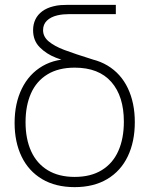

<svg xmlns="http://www.w3.org/2000/svg" viewBox="-20 -755 614 789"><path d="M40 -250Q40 -330 69.8 -390.8Q99.5 -451.5 155.2 -483.8Q211 -516 287 -512V-519Q366 -519 421.5 -485.8Q477 -452.5 505.5 -392.2Q534 -332 534 -253Q534 -173 505.2 -112.8Q476.5 -52.5 420.8 -19.2Q365 14 287 14Q208.5 14 153 -19Q97.5 -52 68.8 -111.5Q40 -171 40 -250ZM489 -255Q489 -359.5 437.5 -418.2Q386 -477 287 -477Q220 -477 174.8 -449.2Q129.5 -421.5 107.2 -371Q85 -320.5 85 -253Q85 -184 108 -133.5Q131 -83 176.2 -55.5Q221.5 -28 287 -28Q353 -28 398.2 -55.8Q443.5 -83.5 466.2 -134.5Q489 -185.5 489 -255ZM305 -488.5Q247 -503.5 209 -518.2Q171 -533 143.5 -560.5Q116 -588 116 -631Q116 -655.5 125.5 -675.2Q135 -695 153.8 -708.8Q172.5 -722.5 199 -729Q214.5 -733 229 -734Q243.5 -735 256 -735H456V-697H265Q252 -697 239.5 -695.8Q227 -694.5 216 -692Q188.5 -685.5 172.8 -670.2Q157 -655 157 -631Q157 -604 180.5 -584.5Q204 -565 244.2 -549.8Q284.5 -534.5 367.5 -508.5Q369.5 -508 376 -506L358 -473Q348.5 -476.5 333.8 -480.5Q319 -484.5 305 -488.5Z"/></svg>

Font: Tap Sans
Style: Regular
Weight: 400
Designer: Tap Payments
Foundry: Tap Payments
Version: Version 1.001;Glyphs 3.1.2 (3151)